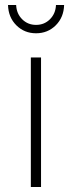

<svg xmlns="http://www.w3.org/2000/svg" viewBox="-20 -752 290 772"><path d="M205.1 -731.9H237.8Q236.3 -682.1 204.1 -650.1Q171.9 -618.2 125 -618.2Q78.1 -618.2 45.9 -650.1Q13.7 -682.1 12.2 -731.9H44.9Q46.4 -697.3 69.1 -674.6Q91.8 -651.9 125 -651.9Q158.2 -651.9 180.9 -674.6Q203.6 -697.3 205.1 -731.9ZM145 0H104V-521H145Z"/></svg>

Font: Montserrat Ultra Light
Style: Regular
Weight: 200
Designer: Julieta Ulanovsky
Foundry: Julieta Ulanovsky
Version: Version 3.001;PS 003.001;hotconv 1.0.70;makeotf.lib2.5.58329